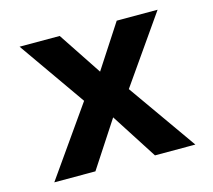

<svg xmlns="http://www.w3.org/2000/svg" viewBox="-83 -635 816 735"><g transform="rotate(-15 325.0 -268.0)"><path d="M46 0 237 -272 52 -536H211L325 -364L437 -536H599L414 -271L605 0H445L328 -182L209 0Z"/></g></svg>

Font: Geist
Style: Bold
Weight: 400
Designer: Basement.studio, Andrés Briganti, Mateo Zaragoza
Foundry: Basement.studio, Vercel, Andrés Briganti, Guido Ferreyra, Mateo Zaragoza
Version: Version 1.401